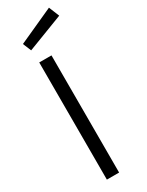

<svg xmlns="http://www.w3.org/2000/svg" viewBox="-244 -982 781 1019"><g transform="rotate(-30 147.0 -472.0)"><path d="M78 0V-718H153V0ZM52 -846 268 -944 294 -880 73 -795Z"/></g></svg>

Font: TitilliumWeb-Regular
Style: Regular
Weight: 400
Version: Version 1.001;PS 57.000;hotconv 1.0.70;makeotf.lib2.5.55311